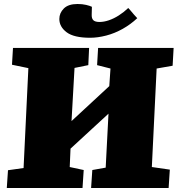

<svg xmlns="http://www.w3.org/2000/svg" viewBox="-20 -941 889 961"><path d="M523 -372 333 -197 329 -105 399 -90 393 0H14L20 -89L98 -100L122 -600L40 -617L45 -701H426L422 -615L353 -601L338 -335L527 -510L533 -598L466 -615L471 -701H849L844 -612L764 -598L740 -105L830 -92L824 0H436L442 -90L509 -102ZM431 -752Q350 -752 313.5 -779.5Q277 -807 277 -846Q277 -876 299.5 -898.5Q322 -921 368 -921Q392 -921 411 -916.5Q430 -912 440 -907L439 -869Q438 -849 447 -840Q456 -831 478 -831Q500 -831 525 -839.5Q550 -848 575 -864Q600 -880 622 -901Q623 -901 631.5 -890.5Q640 -880 650.5 -868Q661 -856 667 -850Q634 -819 594 -796.5Q554 -774 511.5 -763Q469 -752 431 -752Z"/></svg>

Font: Literata Black
Style: Italic
Weight: 900
Italic angle: -2°
Designer: Latin by Veronika Burian and Jose Scaglione. Greek by Irene Vlachou. Cyrillic by Vera Evstafieva
Foundry: TypeTogether
Version: Version 3.002